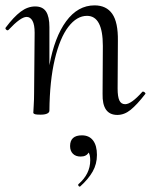

<svg xmlns="http://www.w3.org/2000/svg" viewBox="-28 -419 562 715"><path d="M504 -78Q508 -78 511.5 -74.5Q515 -71 513 -69Q482 -29 458.5 -10Q435 9 409 9Q352 9 354 -70L355 -248Q355 -360 296 -360Q258 -360 226.5 -319Q195 -278 176 -198Q157 -118 156 -7Q156 0 147.5 4Q139 8 123 8Q108 8 103 6.5Q98 5 96 2Q96 -2 97.5 -25.5Q99 -49 99 -74L101 -297Q101 -327 93 -341.5Q85 -356 71 -356Q49 -356 4 -308Q2 -306 1 -306Q-3 -306 -6 -309.5Q-9 -313 -7 -316Q23 -356 49 -375.5Q75 -395 103 -395Q131 -395 143.5 -376Q156 -357 156 -318V-176Q175 -281 218.5 -340Q262 -399 324 -399Q368 -399 390 -367.5Q412 -336 411 -267L410 -89Q410 -59 416.5 -45Q423 -31 438 -31Q461 -31 502 -77ZM333 158Q333 192 317 220Q301 248 271 275L269 276Q266 276 264 272.5Q262 269 264 267Q308 229 308 178Q308 158 302 149Q294 164 272 164Q254 164 243.5 153.5Q233 143 233 125Q233 85 277 85Q304 85 318.5 104Q333 123 333 158Z"/></svg>

Font: Cormorant Upright
Style: Regular
Weight: 400
Designer: Christian Thalmann (Catharsis Fonts)
Foundry: Catharsis Fonts
Version: Version 3.302